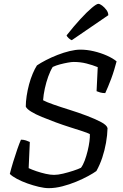

<svg xmlns="http://www.w3.org/2000/svg" viewBox="-20 -978 638 998"><path d="M233 0Q211 0 181.5 -7Q152 -14 122.5 -24.5Q93 -35 68.5 -48Q44 -61 31 -74Q38 -102 48.5 -136.5Q59 -171 70 -202.5Q81 -234 89 -252Q103 -252 115 -248Q127 -244 135 -240L129 -104Q146 -96 169.5 -88Q193 -80 217.5 -74.5Q242 -69 261 -69Q281 -69 308 -75.5Q335 -82 361 -90.5Q387 -99 401 -106Q412 -121 420.5 -144Q429 -167 435.5 -193.5Q442 -220 445 -243.5Q448 -267 447 -281Q436 -287 408.5 -296Q381 -305 344.5 -316.5Q308 -328 270 -342Q232 -356 198 -370Q164 -384 141.5 -398Q119 -412 114 -424Q114 -449 118.5 -479Q123 -509 131 -539Q139 -569 150 -595Q161 -621 172 -638Q191 -651 219 -665.5Q247 -680 279 -692.5Q311 -705 342 -712.5Q373 -720 398 -720Q432 -720 468 -711.5Q504 -703 535.5 -689Q567 -675 586 -659Q581 -640 574 -616.5Q567 -593 558.5 -570Q550 -547 541.5 -527Q533 -507 527 -494Q512 -494 500.5 -497.5Q489 -501 482 -504L488 -629Q461 -640 429.5 -648Q398 -656 363 -656Q352 -656 332.5 -652.5Q313 -649 292 -643.5Q271 -638 254 -630Q241 -609 230.5 -579.5Q220 -550 213 -518Q206 -486 204 -457Q220 -448 257 -435Q294 -422 340.5 -407.5Q387 -393 430.5 -376.5Q474 -360 504.5 -344Q535 -328 539 -312Q538 -275 531 -235.5Q524 -196 511.5 -158.5Q499 -121 481 -89Q466 -78 438.5 -63Q411 -48 376 -33.5Q341 -19 304 -9.5Q267 0 233 0ZM353 -769Q345 -772 336.5 -780Q328 -788 326 -794Q364 -842 398 -879Q432 -916 457 -937Q482 -958 491 -958Q499 -958 511 -949Q523 -940 533 -926.5Q543 -913 543 -899Z"/></svg>

Font: Texturina Medium 12pt Light
Style: Italic
Weight: 300
Italic angle: -11°
Version: Version 1.002